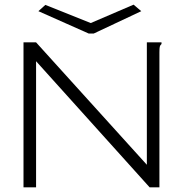

<svg xmlns="http://www.w3.org/2000/svg" viewBox="-20 -805 790 825"><path d="M81 -623H135L611 -97V-623H674V-616Q668 -611 666.5 -604Q665 -597 665 -580V0H623L135 -542V0H81ZM554 -785 587 -757 383 -661H361L145 -757L175 -784L370 -706Z"/></svg>

Font: Inconsolata ExtraExpanded Light
Style: Regular
Weight: 300
Width: 8
Monospace: yes
Designer: Raph Levien, Cyreal, Brenton Simpson
Foundry: Raph Levien, Cyreal, Google
Version: Version 3.001; ttfautohint (v1.8.2.53-6de2)